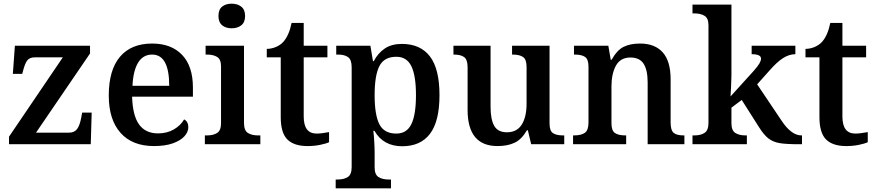

<svg xmlns="http://www.w3.org/2000/svg" viewBox="-20 -785 4764 1045"><path d="M29 -41 322 -473H171Q142 -473 129 -457Q116 -441 105 -398L101 -383H50L61 -536H470V-494L176 -63H355Q385 -63 399.5 -82.5Q414 -102 422 -144L427 -172H479L474 0H29Z M572 -265Q572 -404 633 -476Q694 -548 808 -548Q912 -548 971 -486.5Q1030 -425 1030 -308V-259H699Q702 -156 737 -107.5Q772 -59 840 -59Q889 -59 926 -80.5Q963 -102 982 -135Q993 -130 999 -119Q1005 -108 1005 -93Q1005 -67 984 -43.5Q963 -20 921 -5Q879 10 818 10Q700 10 636 -62Q572 -134 572 -265ZM901 -318Q901 -488 808 -488Q759 -488 732 -444.5Q705 -401 701 -318Z M1169 -698Q1169 -733 1189 -749Q1209 -765 1241 -765Q1273 -765 1293.5 -748.5Q1314 -732 1314 -698Q1314 -664 1293.5 -647.5Q1273 -631 1241 -631Q1209 -631 1189 -647.5Q1169 -664 1169 -698ZM1095 -48H1107Q1141 -48 1162 -61.5Q1183 -75 1183 -114V-424Q1183 -462 1162 -475Q1141 -488 1107 -488H1099V-536H1308V-116Q1308 -75 1329 -61.5Q1350 -48 1385 -48H1397V0H1095Z M1508 -147V-473H1432V-519Q1457 -519 1481 -529Q1505 -539 1521 -556Q1553 -591 1567 -660H1633V-536H1762V-473H1633V-151Q1633 -58 1703 -58Q1729 -58 1771 -66V-11Q1754 -3 1722 3.5Q1690 10 1654 10Q1580 10 1544 -26Q1508 -62 1508 -147Z M1807 192H1817Q1852 192 1873 178.5Q1894 165 1894 124V-419Q1894 -460 1874.5 -474Q1855 -488 1820 -488H1810V-536H1996L2010 -452H2014Q2038 -497 2075 -521.5Q2112 -546 2167 -546Q2268 -546 2320 -478Q2372 -410 2372 -267Q2372 -125 2320.5 -57Q2269 11 2169 11Q2066 11 2018 -73H2012Q2015 -48 2017 -14Q2019 20 2019 45V126Q2019 165 2040 178.5Q2061 192 2095 192H2108V240H1807ZM2244 -267Q2244 -373 2219 -424.5Q2194 -476 2137 -476Q2071 -476 2045 -425.5Q2019 -375 2019 -267Q2019 -159 2045 -108.5Q2071 -58 2137 -58Q2194 -58 2219 -109.5Q2244 -161 2244 -267Z M2525 -187V-419Q2525 -460 2506.5 -474Q2488 -488 2450 -488H2448V-536H2650V-204Q2650 -135 2670 -100Q2690 -65 2739 -65Q2793 -65 2819.5 -106.5Q2846 -148 2846 -222V-420Q2846 -462 2826.5 -475Q2807 -488 2770 -488H2767V-536H2971V-113Q2971 -73 2989.5 -60.5Q3008 -48 3045 -48H3051V0H2871L2853 -76H2848Q2819 -26 2780.5 -8Q2742 10 2688 10Q2525 10 2525 -187Z M3099 -48H3104Q3143 -48 3163 -62Q3183 -76 3183 -118V-422Q3183 -462 3164.5 -475Q3146 -488 3108 -488H3104V-536H3291L3304 -460H3309Q3338 -512 3374 -530Q3410 -548 3464 -548Q3544 -548 3587 -500Q3630 -452 3630 -353V-119Q3630 -76 3646.5 -62Q3663 -48 3701 -48H3705V0H3505V-336Q3505 -404 3483 -438Q3461 -472 3411 -472Q3357 -472 3332.5 -428Q3308 -384 3308 -314V-114Q3308 -74 3327 -61Q3346 -48 3384 -48H3388V0H3099Z M3749 -48H3760Q3794 -48 3815 -62Q3836 -76 3836 -116V-648Q3836 -686 3814.5 -699Q3793 -712 3760 -712H3749V-760H3961V-374Q3961 -352 3959 -312.5Q3957 -273 3956 -260L4082 -399Q4105 -425 4113.5 -440Q4122 -455 4122 -466Q4122 -490 4071 -490V-536H4309V-490Q4275 -490 4241.5 -468.5Q4208 -447 4168 -401L4101 -326L4234 -128Q4287 -48 4342 -48H4345V0H4331Q4259 0 4223.5 -6Q4188 -12 4163 -31Q4138 -50 4111 -93L4017 -241L3961 -199V-114Q3961 -75 3982 -61.5Q4003 -48 4037 -48H4045V0H3749Z M4440 -147V-473H4364V-519Q4389 -519 4413 -529Q4437 -539 4453 -556Q4485 -591 4499 -660H4565V-536H4694V-473H4565V-151Q4565 -58 4635 -58Q4661 -58 4703 -66V-11Q4686 -3 4654 3.5Q4622 10 4586 10Q4512 10 4476 -26Q4440 -62 4440 -147Z"/></svg>

Font: Noto Serif SemiBold
Style: Regular
Weight: 600
Designer: Monotype Design Team
Foundry: Monotype Imaging Inc.
Version: Version 1.001